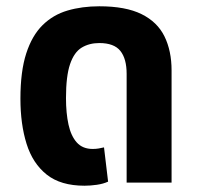

<svg xmlns="http://www.w3.org/2000/svg" viewBox="-20 -581 632 611"><path d="M249 10Q173 10 128.5 -25.5Q84 -61 64.5 -123.5Q45 -186 45 -267Q45 -354 63.5 -411Q82 -468 115.5 -501Q149 -534 195 -547.5Q241 -561 296 -561Q380 -561 430.5 -536Q481 -511 503.5 -465Q526 -419 526 -357V0H383V-346Q383 -394 363 -419Q343 -444 296 -444Q264 -444 240 -429.5Q216 -415 203 -377Q190 -339 190 -269Q190 -221 198 -184.5Q206 -148 224.5 -127.5Q243 -107 275 -107Q285 -107 294 -108.5Q303 -110 311 -112L324 -3Q309 4 288.5 7Q268 10 249 10Z"/></svg>

Font: Noto Sans Thai SemiCondensed
Style: Bold
Weight: 700
Width: 4
Designer: Monotype Design Team
Foundry: Monotype Imaging Inc.
Version: Version 2.001